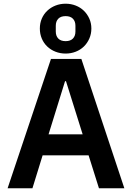

<svg xmlns="http://www.w3.org/2000/svg" viewBox="-20 -1016 712 1036"><path d="M514 0 458 -178H210L155 0H21L255 -698H419L651 0ZM336 -578H331L242 -291H426ZM334 -727Q305 -727 279.5 -737Q254 -747 235 -765Q216 -783 205.5 -808Q195 -833 195 -862Q195 -891 205.5 -915.5Q216 -940 235 -958Q254 -976 279.5 -986Q305 -996 334 -996Q363 -996 388.5 -986Q414 -976 432.5 -958Q451 -940 462 -915.5Q473 -891 473 -862Q473 -833 462 -808Q451 -783 432.5 -765Q414 -747 388.5 -737Q363 -727 334 -727ZM334 -794Q360 -794 373.5 -808Q387 -822 387 -846V-877Q387 -901 373.5 -915Q360 -929 334 -929Q308 -929 294.5 -915Q281 -901 281 -877V-846Q281 -822 294.5 -808Q308 -794 334 -794Z"/></svg>

Font: IBM Plex Sans Thai SemiBold
Style: Regular
Weight: 600
Designer: Mike Abbink, Paul van der Laan, Pieter van Rosmalen, Ben Mitchell, Mark Frömberg
Foundry: Bold Monday
Version: Version 1.1